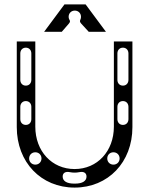

<svg xmlns="http://www.w3.org/2000/svg" viewBox="-20 -838 676 870"><path d="M318 12C470 12 580 -103 580 -262V-650H496V-264C496 -153 421 -72 318 -72C215 -72 140 -153 140 -264V-650H56V-262C56 -103 166 12 318 12ZM140 -92C124 -92 112 -104 112 -120C112 -136 124 -148 140 -148C156 -148 168 -136 168 -120C168 -104 156 -92 140 -92ZM372 -38C372 -18 354 -6 320 -6H316C282 -6 264 -18 264 -38C264 -54 276 -62 296 -58C312 -55 324 -55 340 -58C360 -62 372 -54 372 -38ZM97 -272C82 -272 72 -283 72 -298V-354C72 -369 82 -380 97 -380C112 -380 122 -369 122 -354V-298C122 -283 112 -272 97 -272ZM494 -92C478 -92 466 -104 466 -120C466 -136 478 -148 494 -148C510 -148 522 -136 522 -120C522 -104 510 -92 494 -92ZM97 -450C82 -450 72 -461 72 -476V-596C72 -611 82 -622 97 -622C112 -622 122 -611 122 -596V-476C122 -461 112 -450 97 -450ZM537 -272C522 -272 512 -283 512 -298V-354C512 -369 522 -380 537 -380C552 -380 562 -369 562 -354V-298C562 -283 552 -272 537 -272ZM537 -450C522 -450 512 -461 512 -476V-596C512 -611 522 -622 537 -622C552 -622 562 -611 562 -596V-476C562 -461 552 -450 537 -450ZM180 -694H260L292 -731C304 -745 291 -746 291 -762C291 -778 303 -790 319 -790C335 -790 347 -778 347 -762C347 -746 336 -745 348 -731L382 -694H460L368 -818H272Z"/></svg>

Font: Apfel Grotezk Brukt
Style: Regular
Weight: 300
Designer: Luigi Gorlero
Foundry: © 2023, Luigi Gorlero & Collletttivo
Version: Version 2.000;Glyphs 3.2 (3217)